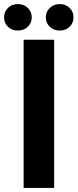

<svg xmlns="http://www.w3.org/2000/svg" viewBox="-55 -923 381 943"><path d="M61 -728H211V0H61ZM33 -773Q3 -773 -16 -791.5Q-35 -810 -35 -838Q-35 -865 -16 -884Q3 -903 33 -903Q62 -903 81.5 -884Q101 -865 101 -838Q101 -810 81.5 -791.5Q62 -773 33 -773ZM238 -773Q209 -773 189.5 -791.5Q170 -810 170 -838Q170 -865 189.5 -884Q209 -903 238 -903Q268 -903 287 -884Q306 -865 306 -838Q306 -810 287 -791.5Q268 -773 238 -773Z"/></svg>

Font: Murecho SemiBold
Style: Regular
Weight: 600
Designer: Neil Summerour
Foundry: Positype
Version: Version 1.010; ttfautohint (v1.8.3)